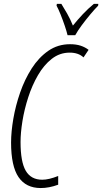

<svg xmlns="http://www.w3.org/2000/svg" viewBox="-20 -951 522 981"><path d="M188 9.8Q112.8 9.8 74.7 -46.1Q36.6 -102.1 36.6 -222.7Q36.6 -277.3 48.1 -344.2Q59.6 -411.1 82.8 -478Q106 -544.9 141.8 -601.1Q177.7 -657.2 226.6 -691.2Q275.4 -725.1 337.9 -725.1Q369.1 -725.1 392.1 -717.5Q415 -710 432.6 -696.3L406.7 -657.7Q380.9 -682.1 335.9 -682.1Q285.2 -682.1 244.6 -650.4Q204.1 -618.7 174.1 -566.9Q144 -515.1 124.3 -453.9Q104.5 -392.6 94.7 -332.5Q85 -272.5 85 -225.1Q85 -123.5 111.8 -78.1Q138.7 -32.7 195.8 -32.7Q229.5 -32.7 277.3 -51.8V-7.3Q231 9.8 188 9.8ZM325.2 -771Q320.8 -790 310.8 -819.6Q300.8 -849.1 289.3 -877.7Q277.8 -906.2 269 -921.9L270.5 -931.2H293.5Q306.2 -911.1 322.8 -882.1Q339.4 -853 352.5 -820.3Q376 -849.6 403.1 -878.4Q430.2 -907.2 459.5 -931.2H482.4L481.4 -921.9Q463.9 -904.3 441.4 -877.4Q418.9 -850.6 397.9 -822.3Q377 -793.9 364.3 -771Z"/></svg>

Font: Open Sans Condensed Light
Style: Italic
Weight: 300
Width: 3
Italic angle: -12°
Designer: Monotype Design Team
Foundry: Monotype Imaging Inc.
Version: Version 3.000; ttfautohint (v1.8.4)